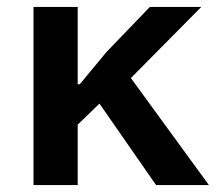

<svg xmlns="http://www.w3.org/2000/svg" viewBox="-20 -536 640 556"><path d="M432 0C432 0 585 0 585 0C585 0 359 -310 359 -310C359 -310 563 -516 563 -516C563 -516 414 -516 414 -516C414 -516 288 -385 288 -385C288 -385 211 -292 211 -292C211 -292 205 -292 205 -292C205 -292 205 -516 205 -516C205 -516 77 -516 77 -516C77 -516 77 0 77 0C77 0 205 0 205 0C205 0 205 -175 205 -175C205 -175 268 -236 268 -236C268 -236 432 0 432 0Z"/></svg>

Font: IBM Plex Mono Mod
Style: SemiBold
Weight: 500
Designer: Mike Abbink, Paul van der Laan, Pieter van Rosmalen
Foundry: Bold Monday
Version: ""